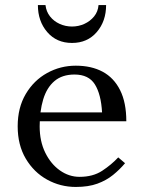

<svg xmlns="http://www.w3.org/2000/svg" viewBox="-20 -730 560 760"><path d="M295 -30Q348 -30 384.5 -54Q421 -78 448 -107L475 -84Q454 -59 427.5 -37.5Q401 -16 365.5 -3Q330 10 280 10Q219 10 166.5 -19Q114 -48 82 -102Q50 -156 50 -230Q50 -304 82 -358Q114 -412 166.5 -441Q219 -470 280 -470Q342 -470 386.5 -446Q431 -422 455.5 -373Q480 -324 480 -250H130V-285H384Q380 -357 355.5 -396Q331 -435 275 -435Q226 -435 195.5 -409Q165 -383 151 -336.5Q137 -290 137 -230Q137 -171 159 -126Q181 -81 217 -55.5Q253 -30 295 -30ZM265 -560Q204 -560 167 -603Q130 -646 130 -710H160Q163 -684 178 -665Q193 -646 216 -635.5Q239 -625 265 -625Q291 -625 314 -635.5Q337 -646 352.5 -665Q368 -684 370 -710H400Q400 -646 363 -603Q326 -560 265 -560Z"/></svg>

Font: Brygada 1918
Style: Regular
Weight: 400
Designer: Mateusz Machalski | Borys Kosmynka | Przemek Hoffer
Foundry: NIEPODLEGLA 2018
Version: Version 3.006